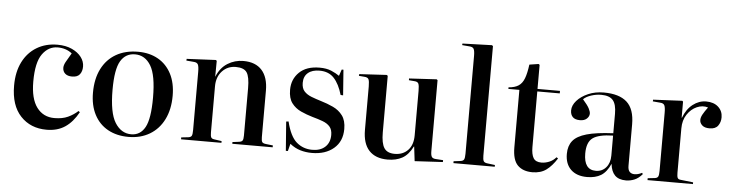

<svg xmlns="http://www.w3.org/2000/svg" viewBox="-47 -984 4639 1217"><g transform="rotate(5 2272.5 -375.5)"><path d="M274 14Q172 14 108.5 -53.5Q45 -121 45 -247Q45 -334 76.5 -397Q108 -460 165 -494.5Q222 -529 297 -529Q350 -529 389 -511Q428 -493 449 -465Q470 -437 470 -405Q470 -375 455 -355.5Q440 -336 406 -336Q377 -336 361.5 -350Q346 -364 346 -387Q346 -403 357 -423.5Q368 -444 391 -482Q353 -512 300 -512Q241 -512 202.5 -458.5Q164 -405 164 -283Q164 -174 205 -119Q246 -64 317 -64Q368 -64 403.5 -80.5Q439 -97 466 -122L475 -115Q440 -51 391.5 -18.5Q343 14 274 14Z M795 14Q720 14 664 -17Q608 -48 577.5 -106.5Q547 -165 547 -246Q547 -334 579 -397.5Q611 -461 670 -495Q729 -529 810 -529Q883 -529 937.5 -498Q992 -467 1022 -409Q1052 -351 1052 -270Q1052 -183 1020 -119Q988 -55 930 -20.5Q872 14 795 14ZM811 -4Q869 -4 899 -58.5Q929 -113 929 -247Q929 -390 892.5 -450.5Q856 -511 792 -511Q732 -511 700.5 -458.5Q669 -406 669 -275Q669 -129 708 -66.5Q747 -4 811 -4Z M1129 0V-12L1174 -17Q1190 -19 1195 -28.5Q1200 -38 1200 -65V-435Q1200 -469 1193.5 -482Q1187 -495 1165 -496L1119 -500L1120 -511L1305 -520L1311 -515L1310 -415H1311Q1334 -472 1379.5 -500.5Q1425 -529 1480 -529Q1557 -529 1597.5 -484Q1638 -439 1638 -354V-58Q1638 -35 1643.5 -27Q1649 -19 1668 -17L1712 -12V0H1455V-11L1495 -16Q1513 -18 1518.5 -26.5Q1524 -35 1524 -58V-360Q1524 -432 1505.5 -459.5Q1487 -487 1435 -487Q1383 -487 1348.5 -450Q1314 -413 1314 -353V-61Q1314 -38 1318.5 -29Q1323 -20 1338 -18L1386 -11V0Z M1797 15 1783 -170 1798 -172Q1821 -78 1863 -42Q1905 -6 1963 -6Q2015 -6 2045 -34Q2075 -62 2075 -110Q2075 -144 2058.5 -163Q2042 -182 2012.5 -193Q1983 -204 1946 -214Q1908 -225 1872 -241.5Q1836 -258 1813 -288.5Q1790 -319 1790 -373Q1790 -440 1835.5 -484.5Q1881 -529 1965 -529Q2009 -529 2039.5 -516Q2070 -503 2091 -488L2105 -529H2116L2128 -367L2112 -368Q2092 -437 2058 -473.5Q2024 -510 1966 -510Q1919 -510 1892.5 -487.5Q1866 -465 1866 -424Q1866 -389 1883.5 -370Q1901 -351 1929.5 -340Q1958 -329 1991 -319Q2032 -307 2069.5 -289.5Q2107 -272 2130.5 -240.5Q2154 -209 2154 -155Q2154 -76 2101 -31Q2048 14 1962 14Q1923 14 1888 3.5Q1853 -7 1822 -32L1810 15Z M2444 14Q2367 14 2326 -30Q2285 -74 2285 -161V-437Q2285 -471 2279 -483Q2273 -495 2252 -496L2217 -499L2218 -510L2392 -520L2399 -515V-155Q2399 -86 2418.5 -56Q2438 -26 2486 -26Q2538 -26 2570 -59.5Q2602 -93 2602 -154V-437Q2602 -470 2596.5 -482.5Q2591 -495 2570 -496L2535 -499V-510L2710 -520L2716 -515V-63Q2716 -38 2722.5 -27.5Q2729 -17 2749 -16L2795 -13V-1L2616 9L2605 -83H2603Q2576 -29 2537 -7.5Q2498 14 2444 14Z M2862 0V-12L2903 -17Q2922 -19 2927.5 -29Q2933 -39 2933 -66V-688Q2933 -720 2926.5 -732.5Q2920 -745 2898 -746L2852 -750L2853 -760L3040 -766L3047 -761V-63Q3047 -39 3052.5 -29Q3058 -19 3078 -17L3125 -11V0Z M3365 14Q3305 14 3271.5 -19.5Q3238 -53 3238 -134V-499H3168V-509Q3208 -512 3231.5 -527.5Q3255 -543 3267.5 -576Q3280 -609 3287 -664L3345 -673L3352 -668V-515H3495V-499H3352V-145Q3352 -99 3366 -75.5Q3380 -52 3417 -52Q3441 -52 3466 -62Q3491 -72 3510 -94L3520 -87Q3489 -38 3453.5 -12Q3418 14 3365 14Z M3713 14Q3647 14 3610 -21.5Q3573 -57 3573 -121Q3573 -172 3599 -204.5Q3625 -237 3686.5 -254.5Q3748 -272 3855 -277V-401Q3855 -461 3832.5 -487Q3810 -513 3758 -513Q3726 -513 3694 -502.5Q3662 -492 3645 -475Q3675 -441 3685.5 -421Q3696 -401 3696 -388Q3696 -370 3680.5 -355.5Q3665 -341 3637 -341Q3606 -341 3591 -356Q3576 -371 3576 -398Q3576 -430 3602.5 -460Q3629 -490 3673.5 -509.5Q3718 -529 3773 -529Q3871 -529 3920 -485Q3969 -441 3969 -343V-80Q3969 -53 3980.5 -41.5Q3992 -30 4011 -30Q4034 -30 4059 -43L4064 -35Q4040 -7 4013.5 3.5Q3987 14 3961 14Q3914 14 3890 -10.5Q3866 -35 3861 -83Q3837 -29 3801.5 -7.5Q3766 14 3713 14ZM3765 -30Q3805 -30 3830 -59Q3855 -88 3855 -135V-262Q3764 -260 3726.5 -233Q3689 -206 3689 -134Q3689 -30 3765 -30Z M4097 0V-12L4142 -17Q4158 -19 4163 -29Q4168 -39 4168 -65V-435Q4168 -469 4161.5 -482Q4155 -495 4133 -496L4087 -500L4088 -511L4273 -520L4278 -515V-413H4280Q4301 -469 4340 -499Q4379 -529 4424 -529Q4473 -529 4501.5 -503Q4530 -477 4530 -437Q4530 -406 4513.5 -383.5Q4497 -361 4460 -361Q4428 -361 4412.5 -375.5Q4397 -390 4397 -409Q4397 -425 4407 -443.5Q4417 -462 4439 -492Q4404 -503 4367.5 -487Q4331 -471 4306.5 -434Q4282 -397 4282 -345V-63Q4282 -40 4286.5 -30.5Q4291 -21 4307 -20L4386 -11V0Z"/></g></svg>

Font: Literata 72pt Medium
Style: Regular
Weight: 500
Designer: Latin by Veronika Burian and Jose Scaglione. Greek by Irene Vlachou. Cyrillic by Vera Evstafieva.
Foundry: TypeTogether
Version: Version 3.002